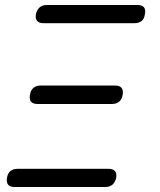

<svg xmlns="http://www.w3.org/2000/svg" viewBox="-20 -750 640 770"><path d="M402 0H38Q20 0 12.5 -9.5Q5 -19 8 -37Q11 -55 22 -64Q33 -73 51 -73H415Q433 -73 441 -64Q449 -55 446 -37Q442 -19 431 -9.5Q420 0 402 0ZM429 -333H130Q112 -333 104.5 -342.5Q97 -352 100 -370Q103 -388 114 -397.5Q125 -407 143 -407H441Q460 -407 467.5 -397.5Q475 -388 472 -370Q469 -352 458 -342.5Q447 -333 429 -333ZM519 -657H155Q137 -657 129 -666Q121 -675 124 -693Q128 -711 139 -720.5Q150 -730 168 -730H532Q550 -730 557.5 -720.5Q565 -711 561 -693Q559 -675 548 -666Q537 -657 519 -657Z"/></svg>

Font: Maple Mono Light
Style: Italic
Weight: 300
Italic angle: -10°
Monospace: yes
Designer: subframe7536
Version: Version 7.000